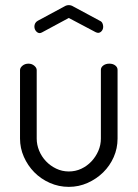

<svg xmlns="http://www.w3.org/2000/svg" viewBox="-20 -721 536 748"><path d="M144 -595Q142 -594 139.5 -593Q137 -592 135 -592Q127 -592 120.5 -599.5Q114 -607 114 -618Q114 -624 117 -630Q120 -636 127 -640L231 -696Q239 -701 248 -701Q257 -701 265 -696L369 -640Q376 -637 379 -630.5Q382 -624 382 -617Q382 -607 376 -600Q370 -593 362 -593Q360 -593 357 -594Q354 -595 352 -596L248 -651ZM248 7Q209 7 174 -8.5Q139 -24 113.5 -50Q88 -76 73 -110Q58 -144 58 -181V-448Q58 -457 67.5 -465Q77 -473 91 -473Q104 -473 113.5 -465Q123 -457 123 -448V-181Q123 -157 132.5 -134Q142 -111 159 -93Q176 -75 199 -64Q222 -53 248 -53Q274 -53 296.5 -63.5Q319 -74 336 -92Q353 -110 363 -133Q373 -156 373 -181V-449Q373 -459 382.5 -466Q392 -473 406 -473Q420 -473 429 -466Q438 -459 438 -449V-181Q438 -143 423 -109Q408 -75 382 -49.5Q356 -24 321.5 -8.5Q287 7 248 7Z"/></svg>

Font: AkaAcidDosis
Style: Regular
Weight: 400
Designer: Edgar Tolentino, Pablo Impallari, Igino Marini, Aka-Acid
Foundry: Edgar Tolentino, Pablo Impallari, Igino Marini, Cyberella
Version: Version 1.007